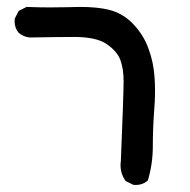

<svg xmlns="http://www.w3.org/2000/svg" viewBox="-20 -401 540 546"><path d="M190.9 -295.9Q149.9 -295.9 64.5 -294.4H64Q46.4 -296.4 33.2 -307.6Q21.5 -321.3 21.5 -340.8Q21.5 -343.8 22 -348.1L33.2 -370.1L55.7 -381.3Q90.3 -379.9 121.8 -379.9Q153.3 -379.9 174.3 -380.6Q195.3 -381.3 207.5 -381.3Q255.9 -381.3 288.6 -373.5Q330.1 -363.3 359.4 -332Q388.7 -300.8 402.3 -262.7Q416.5 -224.6 419.4 -182.1Q420.9 -164.1 420.9 -140.6Q420.9 -117.2 418.5 -87.4Q414.6 -36.1 414.6 14.2Q414.6 65.4 400.4 112.3L398.9 113.3Q385.7 125 366.2 125Q363.3 125 358.9 124.5L337.4 113.8Q322.8 93.8 322.8 68.8Q322.8 62.5 323.7 56.2Q331.5 -133.8 331.5 -169.9Q331.5 -205.1 322.3 -230.5Q313 -255.4 283.4 -275.6Q253.9 -295.9 190.9 -295.9Z"/></svg>

Font: Bakudai
Style: Medium
Weight: 500
Version: Version 1.48